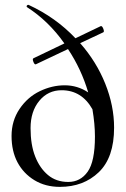

<svg xmlns="http://www.w3.org/2000/svg" viewBox="-20 -745 510 779"><path d="M365.2 -190.9Q365.2 -241.7 355 -301.8Q311.5 -378.9 230 -378.9Q174.8 -378.9 139.4 -335.9Q104 -293 104 -225.3Q104 -157.7 122.6 -110.4Q141.1 -63 174.6 -34.9Q208 -6.8 257.1 -6.8Q306.2 -6.8 335.7 -48.3Q365.2 -89.8 365.2 -190.9ZM442.9 -227.1Q442.9 -106 380.9 -46.4Q318.8 13.2 223.1 13.2Q164.1 13.2 119.6 -13.9Q75.2 -41 51 -86.4Q26.9 -131.8 26.9 -193.4Q26.9 -254.9 59.3 -303Q91.8 -351.1 141.4 -375Q190.9 -398.9 242.7 -398.9Q294.4 -398.9 337.9 -370.1Q310.1 -464.4 255.9 -545.9L125 -483.9H124Q119.1 -483.9 115 -495.4Q110.8 -506.8 116.2 -508.8L241.2 -568.8Q177.2 -659.7 89.8 -715.8Q87.9 -717.8 87.9 -719.5Q87.9 -721.2 90.3 -723.6Q92.8 -726.1 96.2 -725.1Q206.1 -674.3 286.1 -589.8L389.2 -639.2H390.1Q395 -639.2 399.4 -627.7Q403.8 -616.2 398.9 -613.8L305.2 -569.8Q371.1 -495.1 407 -405.5Q442.9 -315.9 442.9 -227.1Z"/></svg>

Font: Cormorant-Medium
Style: Regular
Weight: 500
Designer: Christian Thalmann (Catharsis Fonts)
Version: Version 3.000